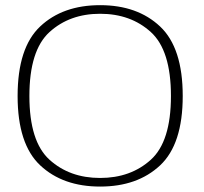

<svg xmlns="http://www.w3.org/2000/svg" viewBox="-20 -700 771 725"><path d="M358 4.5Q499 4.5 584.5 -75.5Q670 -155.5 670 -337.5Q670 -519.5 584.5 -600Q499 -680.5 358 -680.5Q217 -680.5 131.8 -600.2Q46.5 -520 46.5 -337.5Q46.5 -155.5 132 -75.5Q217.5 4.5 358 4.5ZM358 -28Q243 -28 167 -96.8Q91 -165.5 91 -337.5Q91 -510 167 -579Q243 -648 358 -648Q473.5 -648 549.5 -579Q625.5 -510 625.5 -337.5Q625.5 -165.5 549.5 -96.8Q473.5 -28 358 -28Z"/></svg>

Font: Anybody SemiExpanded ExtraLight
Style: Regular
Weight: 250
Width: 6
Version: Version 1.113;gftools[0.9.25]